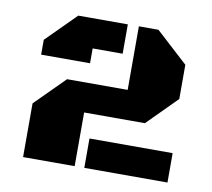

<svg xmlns="http://www.w3.org/2000/svg" viewBox="-59 -714 646 585"><g transform="rotate(10 264.5 -421.0)"><path d="M47.4 -194.3V-360.4L138.2 -451.2H325.7V-647.9H386.2L485.4 -557.1V-451.2L395 -360.4H207V-194.3ZM47.4 -511.2V-557.1L138.2 -647.9H291.5V-557.1H198.7V-511.2ZM236.8 -194.3V-285.2H494.1V-194.3Z"/></g></svg>

Font: Black Ops One
Style: Regular
Weight: 400
Designer: James Grieshaber, Eben Sorkin
Foundry: Sorkin Type Co.
Version: Version 1.004; ttfautohint (v1.8.4.7-5d5b)